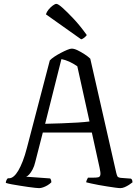

<svg xmlns="http://www.w3.org/2000/svg" viewBox="-20 -971 711 991"><path d="M182 0Q177 0 161.5 -1.5Q146 -3 125.5 -6Q105 -9 83 -12.5Q61 -16 41.5 -19.5Q22 -23 10 -27Q10 -34 13.5 -41.5Q17 -49 21 -51H28Q39 -51 51 -61Q63 -71 74.5 -90.5Q86 -110 97.5 -139.5Q109 -169 119 -208L237 -659Q245 -668 260 -678Q275 -688 293 -697.5Q311 -707 326.5 -713.5Q342 -720 350 -720Q363 -720 380.5 -711.5Q398 -703 416.5 -691Q435 -679 446 -668L580 -79Q583 -67 586 -61Q589 -55 603 -53L656 -49Q658 -47 660.5 -44.5Q663 -42 664 -30Q657 -24 646 -17Q635 -10 623.5 -5Q612 0 601 0Q593 0 575 -2.5Q557 -5 534.5 -8.5Q512 -12 490 -16Q468 -20 450.5 -24Q433 -28 425 -30Q425 -36 428.5 -43Q432 -50 434 -54H460Q478 -54 487 -56Q496 -58 498 -68.5Q500 -79 494 -105L454 -287H201L162 -135Q157 -113 148.5 -97Q140 -81 131.5 -71.5Q123 -62 115 -59L239 -50Q241 -48 243 -43Q245 -38 245 -30Q236 -21 225 -14.5Q214 -8 202.5 -4Q191 0 182 0ZM213 -332Q254 -333 298.5 -334.5Q343 -336 381.5 -338.5Q420 -341 442 -344L379 -629Q357 -644 337 -653Q317 -662 297 -666ZM399 -768 217 -897Q221 -910 231 -922Q241 -934 252.5 -942.5Q264 -951 271 -951Q280 -951 303 -930.5Q326 -910 359.5 -874.5Q393 -839 428 -790Q424 -784 415.5 -777Q407 -770 399 -768Z"/></svg>

Font: Texturina Medium 12pt ExtraLight
Style: Regular
Weight: 250
Version: Version 1.002